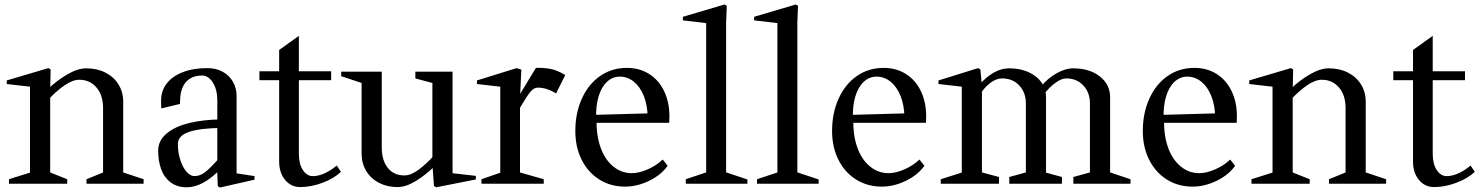

<svg xmlns="http://www.w3.org/2000/svg" viewBox="-20 -820 6609 857"><path d="M20 -20 131 -55 114 -32V-451L132 -431L10 -445V-461L196 -516L206 -510L204 -413L195 -423Q234 -461 280.5 -488Q327 -515 365 -515Q413 -515 450.5 -496Q488 -477 509 -443Q530 -409 530 -366V-32L513 -56L621 -20V0H366V-20L457 -57L440 -32V-338Q440 -395 410.5 -429.5Q381 -464 334 -464Q304 -464 266.5 -438Q229 -412 195 -374L204 -401V-32L187 -57L280 -20V0H20Z M686 -147Q686 -192 723 -223.5Q760 -255 823 -270.5Q886 -286 966 -287L950 -269V-371Q950 -420 930 -451.5Q910 -483 882 -483Q853 -483 832 -471.5Q811 -460 799.5 -439Q788 -418 785 -391Q783 -367 783 -356L700 -336Q699 -348 699 -371Q699 -414 723.5 -446.5Q748 -479 795 -497.5Q842 -516 906 -516Q944 -516 973.5 -500Q1003 -484 1019.5 -455.5Q1036 -427 1036 -391V-29L1018 -49L1116 -34V-18L962 17L952 11L949 -70L960 -61Q883 16 814 16Q770 16 741 -6.5Q712 -29 699 -65.5Q686 -102 686 -147ZM960 -116 950 -87V-267L971 -249Q872 -248 823 -231Q774 -214 774 -177Q774 -140 784.5 -107Q795 -74 812 -54Q829 -34 848 -34Q874 -34 898 -53.5Q922 -73 960 -116Z M1226 -99V-480L1245 -462H1138V-502H1245L1226 -484V-597L1314 -660V-484L1296 -502H1458V-462H1296L1314 -480V-134Q1314 -88 1332 -61Q1350 -34 1375 -34H1383Q1408 -36 1433.5 -48.5Q1459 -61 1483 -81L1502 -53Q1470 -23 1419 -4Q1368 15 1320 15Q1279 15 1252.5 -17Q1226 -49 1226 -99Z M1594 -134V-468L1611 -444L1503 -480V-500H1684V-162Q1684 -104 1711 -70.5Q1738 -37 1785 -37Q1814 -37 1848.5 -62.5Q1883 -88 1919 -128L1910 -100V-468L1927 -445L1834 -470V-500H2000V-29L1982 -49L2104 -35V-19L1927 16L1917 10L1910 -88L1920 -78Q1880 -39 1836 -12Q1792 15 1754 15Q1708 15 1671.5 -4Q1635 -23 1614.5 -57Q1594 -91 1594 -134Z M2129 -20 2230 -55 2213 -32V-451L2231 -431L2109 -445V-461L2286 -516L2307 -509L2301 -382L2292 -385L2372 -517Q2397 -518 2421 -515Q2445 -512 2465.5 -504Q2486 -496 2503 -485L2462 -403L2448 -411Q2431 -420 2414 -424.5Q2397 -429 2382 -429Q2363 -429 2348 -411Q2333 -393 2304 -344Q2297 -332 2290 -319L2301 -355V-32L2284 -55L2407 -20V0H2129Z M2548 -235Q2548 -316 2577.5 -380.5Q2607 -445 2659 -481Q2711 -517 2778 -517Q2835 -517 2878 -489.5Q2921 -462 2944.5 -413Q2968 -364 2968 -301Q2968 -282 2967 -272H2625L2643 -288Q2641 -218 2660 -163.5Q2679 -109 2716 -78Q2753 -47 2800 -47Q2832 -47 2871 -64Q2910 -81 2938 -108L2960 -80Q2931 -39 2877.5 -13Q2824 13 2770 13Q2706 13 2655.5 -18.5Q2605 -50 2576.5 -106.5Q2548 -163 2548 -235ZM2623 -307 2875 -314 2871 -297Q2870 -351 2853.5 -392Q2837 -433 2809 -455.5Q2781 -478 2746 -478Q2714 -478 2689 -454.5Q2664 -431 2651.5 -388.5Q2639 -346 2641 -291Z M3041 -20 3149 -56 3132 -32V-735L3150 -715L3028 -729V-745L3214 -800L3224 -794L3221 -718V-32L3205 -56L3316 -19V0H3041Z M3359 -20 3467 -56 3450 -32V-735L3468 -715L3346 -729V-745L3532 -800L3542 -794L3539 -718V-32L3523 -56L3634 -19V0H3359Z M3694 -235Q3694 -316 3723.5 -380.5Q3753 -445 3805 -481Q3857 -517 3924 -517Q3981 -517 4024 -489.5Q4067 -462 4090.5 -413Q4114 -364 4114 -301Q4114 -282 4113 -272H3771L3789 -288Q3787 -218 3806 -163.5Q3825 -109 3862 -78Q3899 -47 3946 -47Q3978 -47 4017 -64Q4056 -81 4084 -108L4106 -80Q4077 -39 4023.5 -13Q3970 13 3916 13Q3852 13 3801.5 -18.5Q3751 -50 3722.5 -106.5Q3694 -163 3694 -235ZM3769 -307 4021 -314 4017 -297Q4016 -351 3999.5 -392Q3983 -433 3955 -455.5Q3927 -478 3892 -478Q3860 -478 3835 -454.5Q3810 -431 3797.5 -388.5Q3785 -346 3787 -291Z M4179 -20 4290 -55 4273 -32V-451L4291 -431L4169 -445V-461L4346 -516L4356 -510L4363 -434L4353 -443Q4380 -475 4414 -495Q4448 -515 4484 -515Q4540 -515 4581 -493Q4622 -471 4639 -434L4625 -433Q4656 -470 4695.5 -492.5Q4735 -515 4770 -515Q4843 -515 4889 -479Q4935 -443 4935 -386V-32L4918 -56L5026 -20V0H4771V-30L4862 -55L4845 -32V-358Q4845 -407 4815.5 -438.5Q4786 -470 4739 -470Q4718 -470 4690.5 -450Q4663 -430 4637 -396L4646 -420Q4647 -414 4647 -408Q4649 -394 4649 -386V-31L4632 -54L4720 -30V0H4485V-30L4576 -55L4559 -32V-358Q4559 -407 4529.5 -438.5Q4500 -470 4453 -470Q4427 -470 4401 -450.5Q4375 -431 4356 -401L4363 -425V-32L4346 -55L4439 -30V0H4179Z M5081 -235Q5081 -316 5110.5 -380.5Q5140 -445 5192 -481Q5244 -517 5311 -517Q5368 -517 5411 -489.5Q5454 -462 5477.5 -413Q5501 -364 5501 -301Q5501 -282 5500 -272H5158L5176 -288Q5174 -218 5193 -163.5Q5212 -109 5249 -78Q5286 -47 5333 -47Q5365 -47 5404 -64Q5443 -81 5471 -108L5493 -80Q5464 -39 5410.5 -13Q5357 13 5303 13Q5239 13 5188.5 -18.5Q5138 -50 5109.5 -106.5Q5081 -163 5081 -235ZM5156 -307 5408 -314 5404 -297Q5403 -351 5386.5 -392Q5370 -433 5342 -455.5Q5314 -478 5279 -478Q5247 -478 5222 -454.5Q5197 -431 5184.5 -388.5Q5172 -346 5174 -291Z M5566 -20 5677 -55 5660 -32V-451L5678 -431L5556 -445V-461L5742 -516L5752 -510L5750 -413L5741 -423Q5780 -461 5826.5 -488Q5873 -515 5911 -515Q5959 -515 5996.5 -496Q6034 -477 6055 -443Q6076 -409 6076 -366V-32L6059 -56L6167 -20V0H5912V-20L6003 -57L5986 -32V-338Q5986 -395 5956.5 -429.5Q5927 -464 5880 -464Q5850 -464 5812.5 -438Q5775 -412 5741 -374L5750 -401V-32L5733 -57L5826 -20V0H5566Z M6287 -99V-480L6306 -462H6199V-502H6306L6287 -484V-597L6375 -660V-484L6357 -502H6519V-462H6357L6375 -480V-134Q6375 -88 6393 -61Q6411 -34 6436 -34H6444Q6469 -36 6494.5 -48.5Q6520 -61 6544 -81L6563 -53Q6531 -23 6480 -4Q6429 15 6381 15Q6340 15 6313.5 -17Q6287 -49 6287 -99Z"/></svg>

Font: Wittgenstein
Style: Regular
Weight: 400
Designer: Jörg Drees
Foundry: Jörg Drees
Version: Version 1.003;Glyphs 3.1.2 (3151)